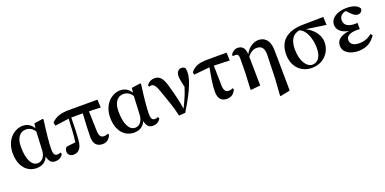

<svg xmlns="http://www.w3.org/2000/svg" viewBox="-10 -1388 4895 2440"><g transform="rotate(-20 2437.5 -168.0)"><path d="M405 -174C401 -89 356 -38 297 -38C222 -38 166 -125 166 -307C166 -427 220 -493 298 -493C348 -493 389 -469 417 -423ZM613 -67C601 -60 586 -57 570 -57C537 -57 518 -76 518 -145C518 -228 532 -364 556 -538L546 -546L429 -529L421 -466C388 -520 342 -551 277 -551C164 -551 40 -450 40 -267C40 -82 140 16 264 16C341 16 394 -20 420 -84C432 -17 466 16 515 16C572 16 608 -13 624 -47Z M1133 -436 1291 -430 1285 -538H902C782 -538 719 -512 661 -455L671 -410L859 -436C854 -341 850 -227 836 -124C796 -121 726 -112 712 -109C696 -95 688 -76 688 -51C688 -10 720 16 763 16C837 16 877 -37 884 -143C892 -232 894 -343 895 -438H1051C1044 -341 1037 -187 1037 -121C1037 -25 1085 16 1157 16C1208 16 1247 -11 1272 -68L1262 -86C1244 -77 1230 -73 1206 -73C1168 -73 1144 -96 1141 -166Z M1724 -174C1720 -89 1675 -38 1616 -38C1541 -38 1485 -125 1485 -307C1485 -427 1539 -493 1617 -493C1667 -493 1708 -469 1736 -423ZM1932 -67C1920 -60 1905 -57 1889 -57C1856 -57 1837 -76 1837 -145C1837 -228 1851 -364 1875 -538L1865 -546L1748 -529L1740 -466C1707 -520 1661 -551 1596 -551C1483 -551 1359 -450 1359 -267C1359 -82 1459 16 1583 16C1660 16 1713 -20 1739 -84C1751 -17 1785 16 1834 16C1891 16 1927 -13 1943 -47Z M1960 -468C1970 -471 1980 -474 1991 -474C2030 -474 2053 -432 2088 -326C2124 -222 2164 -118 2191 7L2277 1C2371 -153 2480 -350 2480 -472C2480 -497 2479 -513 2474 -531C2460 -545 2448 -552 2426 -552C2380 -552 2355 -515 2355 -462C2355 -430 2365 -383 2381 -312C2355 -226 2321 -149 2274 -56C2260 -162 2233 -262 2206 -359C2171 -500 2131 -546 2058 -546C2015 -546 1972 -525 1951 -486Z M2823 -438 3036 -431 3032 -538H2777C2653 -538 2594 -514 2543 -449L2549 -416L2764 -437C2745 -338 2722 -217 2722 -124C2722 -22 2768 16 2839 16C2895 16 2935 -11 2959 -68L2949 -87C2933 -78 2916 -73 2895 -73C2855 -73 2831 -96 2828 -168Z M3615 -352C3614 -507 3539 -551 3464 -551C3403 -551 3327 -510 3284 -425C3279 -514 3241 -547 3183 -547C3137 -547 3106 -519 3087 -487L3093 -469C3100 -471 3118 -471 3125 -471C3157 -471 3170 -457 3170 -407L3168 -219L3157 7L3165 13L3291 0L3285 -390C3317 -437 3367 -464 3411 -464C3470 -464 3510 -433 3508 -334L3499 -21L3483 209L3491 216L3621 189Z M4006 -21C3933 -21 3861 -115 3861 -280C3861 -396 3903 -473 3997 -488C4085 -458 4130 -321 4130 -203C4130 -87 4083 -21 4006 -21ZM4346 -435 4342 -544 4065 -540C3842 -536 3735 -433 3735 -256C3735 -87 3844 16 3989 16C4141 16 4248 -98 4248 -239C4248 -341 4170 -429 4078 -474Z M4831 -134C4780 -94 4728 -73 4661 -73C4585 -73 4540 -103 4540 -157C4540 -206 4580 -242 4695 -242C4704 -242 4714 -241 4725 -240V-324C4715 -323 4702 -323 4692 -323C4600 -323 4547 -356 4547 -424C4547 -478 4587 -510 4635 -517L4687 -464C4716 -436 4740 -422 4767 -422C4805 -422 4830 -449 4829 -480C4804 -533 4729 -551 4657 -551C4522 -551 4435 -488 4435 -401C4435 -344 4477 -284 4588 -265C4467 -248 4414 -200 4414 -126C4414 -37 4506 16 4616 16C4742 16 4807 -44 4852 -111Z"/></g></svg>

Font: Noto Serif CJK JP
Style: Bold
Weight: 700
Designer: Ryoko NISHIZUKA 西塚涼子 (kana & ideographs); Frank Grießhammer (Latin, Greek & Cyrillic); Wenlong ZHANG 张文龙 (bopomofo); San
Foundry: Adobe Systems Incorporated
Version: Version 1.000;PS 1;hotconv 16.6.53;makeotf.lib2.5.65590